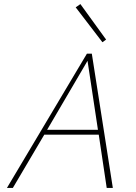

<svg xmlns="http://www.w3.org/2000/svg" viewBox="-20 -921 666 941"><path d="M482 -714 351 -885 374 -901 500 -727ZM464 -261H197L43 0H14L406 -658H430L533 0H503ZM460 -285 409 -623 211 -285Z"/></svg>

Font: Ysabeau Infant Extralight
Style: Italic
Weight: 200
Italic angle: -12°
Designer: Christian Thalmann (Catharsis Fonts)
Version: Version 0.003